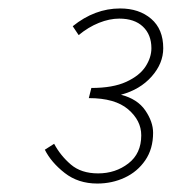

<svg xmlns="http://www.w3.org/2000/svg" viewBox="-20 -832 406 454"><path d="M210 -398Q165 -398 133 -423Q101 -448 86 -478L108 -492Q123 -464 147.5 -443Q172 -422 212 -422Q253 -422 283.5 -445.5Q314 -469 314 -512Q314 -547 283 -573.5Q252 -600 190 -600L196 -624Q247 -624 278.5 -638.5Q310 -653 324 -674.5Q338 -696 338 -718Q338 -750 318 -769Q298 -788 262 -788Q239 -788 214 -778Q189 -768 166 -749L152 -770Q178 -791 206 -801.5Q234 -812 264 -812Q309 -812 337.5 -787.5Q366 -763 366 -718Q366 -682 338.5 -651Q311 -620 266 -608Q305 -598 323.5 -571Q342 -544 342 -518Q342 -480 323.5 -453Q305 -426 275 -412Q245 -398 210 -398Z"/></svg>

Font: Source Sans 3 VF
Style: Italic
Weight: 200
Italic angle: -11°
Designer: Paul D. Hunt
Foundry: Adobe Systems Incorporated
Version: Version 3.042;hotconv 1.0.118;makeotfexe 2.5.65603